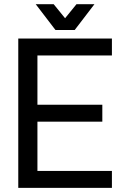

<svg xmlns="http://www.w3.org/2000/svg" viewBox="-20 -909 630 929"><path d="M475.1 -402.3H161.1V-640.6H521.5V-722.7H68.4V0H521.5V-82H161.1V-320.3H475.1ZM239.7 -888.7H152.8L248.5 -763.7H341.3ZM350.1 -888.7 248.5 -763.7H341.3L437 -888.7Z"/></svg>

Font: Giphurs SC
Style: Regular
Weight: 400
Version: Version 0.920